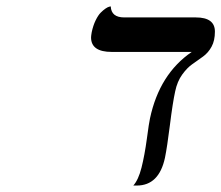

<svg xmlns="http://www.w3.org/2000/svg" viewBox="-20 -574 686 595"><path d="M522.9 -291Q515.1 -255.4 506.6 -186.8Q498 -118.2 491.2 -85Q472.7 1 403.8 1H393.1Q408.7 -16.1 418.5 -54.4Q428.2 -92.8 435.1 -143.8Q441.9 -194.8 444.8 -207Q474.1 -344.7 574.2 -413.1H326.2Q262.2 -413.1 262.2 -458Q262.2 -462.4 264.2 -474.1Q268.6 -495.1 276.4 -511Q284.2 -526.9 292 -534.7Q299.8 -542.5 306.9 -547.4Q314 -552.2 318.4 -553.2L323.2 -554.2Q324.7 -520 365.2 -520H586.9Q646 -520 646 -476.1Q646 -448.2 635.7 -429.4Q625.5 -410.6 609.4 -398.9Q593.3 -387.2 576.7 -375.7Q560.1 -364.3 544.7 -343Q529.3 -321.8 522.9 -291Z"/></svg>

Font: Linear Smooth
Style: Italic
Weight: 400
Designer: Philipp H. Poll, Flanker
Foundry: Philipp H. Poll, reworked by Flanker
Version: Version 1.061 | FøM Fix